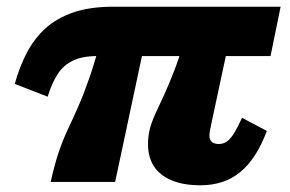

<svg xmlns="http://www.w3.org/2000/svg" viewBox="-20 -542 863 572"><path d="M323 0H131Q143 -54 155.5 -90.5Q168 -127 183 -158.5Q198 -190 214 -226.5Q230 -263 248 -315Q266 -367 286 -446H418ZM786 -375H270Q225 -375 196.5 -361Q168 -347 151 -320Q134 -293 122 -254L24 -292Q38 -343 60 -385Q82 -427 115.5 -457.5Q149 -488 198.5 -505Q248 -522 318 -522H816ZM668 -446 611 -180Q609 -170 607.5 -163Q606 -156 605 -150Q604 -144 604 -138Q604 -125 611.5 -119Q619 -113 632 -113Q647 -113 658.5 -122.5Q670 -132 680 -149.5Q690 -167 701 -191L775 -152Q744 -69 696 -29.5Q648 10 577 10Q527 10 492 -4.5Q457 -19 439 -46Q421 -73 421 -112Q421 -138 427 -160Q433 -182 444 -205.5Q455 -229 469.5 -260.5Q484 -292 501 -336.5Q518 -381 536 -446Z"/></svg>

Font: Roboto Serif Black
Style: Italic
Weight: 900
Italic angle: -10°
Version: Version 1.008